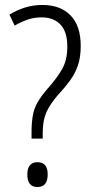

<svg xmlns="http://www.w3.org/2000/svg" viewBox="-20 -744 370 773"><path d="M107 -210Q107 -249 112 -278Q117 -307 131 -331.5Q145 -356 169 -384Q210 -430 230.5 -466.5Q251 -503 251 -557Q251 -616 223.5 -645Q196 -674 148 -674Q117 -674 91 -665Q65 -656 39 -641L18 -685Q47 -703 80 -713.5Q113 -724 151 -724Q223 -724 264 -682Q305 -640 305 -559Q305 -513 293.5 -480Q282 -447 261 -418.5Q240 -390 211 -359Q187 -330 174.5 -307.5Q162 -285 157 -261Q152 -237 152 -205V-186H107ZM90 -41Q90 -91 131 -91Q172 -91 172 -42Q172 9 131 9Q90 9 90 -41Z"/></svg>

Font: Noto Sans Condensed Light
Style: Regular
Weight: 300
Width: 3
Designer: Monotype Design Team
Foundry: Monotype Imaging Inc.
Version: Version 2.013; ttfautohint (v1.8.4.7-5d5b)